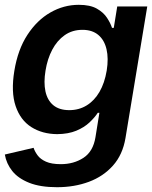

<svg xmlns="http://www.w3.org/2000/svg" viewBox="-36 -573 642 809"><path d="M204.1 215.8Q133.8 215.8 87.2 197.3Q40.5 178.7 15.6 147.5Q-9.3 116.2 -15.6 78.1L105.5 49.8Q110.8 65.9 122.6 81.8Q134.3 97.7 157.7 108.2Q181.2 118.7 220.2 118.7Q274.9 118.7 315.7 92Q356.4 65.4 366.2 5.4L382.8 -97.7H376Q363.3 -78.1 341.1 -57.1Q318.8 -36.1 285.4 -22.2Q252 -8.3 205.1 -7.8Q142.1 -8.3 95.9 -37.6Q49.8 -66.9 29.8 -126.2Q9.8 -185.5 24.4 -274.4Q39.1 -364.3 79.6 -426.3Q120.1 -488.3 176.5 -520.5Q232.9 -552.7 295.9 -552.7Q343.8 -552.7 372.1 -536.6Q400.4 -520.5 415 -497.8Q429.7 -475.1 436 -455.6H443.4L458 -545.9H584.5L492.7 8.8Q481 78.6 440.2 124.5Q399.4 170.4 338.4 193.1Q277.3 215.8 204.1 215.8ZM255.9 -108.9Q296.9 -108.9 329.3 -128.9Q361.8 -148.9 383.3 -186Q404.8 -223.1 413.6 -275.4Q421.9 -327.1 412.8 -365.7Q403.8 -404.3 378.2 -425.8Q352.5 -447.3 311.5 -447.3Q268.6 -447.3 236.6 -424.8Q204.6 -402.3 184.1 -363.5Q163.6 -324.7 155.8 -275.4Q147.5 -225.6 155.5 -188Q163.6 -150.4 188.7 -129.6Q213.9 -108.9 255.9 -108.9Z"/></svg>

Font: Inter Tight SemiBold
Style: Italic
Weight: 600
Italic angle: -9.39999°
Designer: Rasmus Andersson
Foundry: rsms
Version: Version 3.004